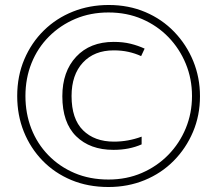

<svg xmlns="http://www.w3.org/2000/svg" viewBox="-20 -742 871 770"><path d="M415 8Q333 8 266 -20Q199 -48 150.5 -98Q102 -148 75.5 -214Q49 -280 49 -357Q49 -437 77.5 -504Q106 -571 156 -620Q206 -669 272.5 -695.5Q339 -722 416 -722Q496 -722 563 -693.5Q630 -665 679 -614Q728 -563 755 -497Q782 -431 782 -356Q782 -279 754 -213Q726 -147 676.5 -97Q627 -47 560 -19.5Q493 8 415 8ZM415 -22Q488 -22 549 -48.5Q610 -75 655 -121Q700 -167 725 -227.5Q750 -288 750 -357Q750 -426 725 -486.5Q700 -547 655.5 -593Q611 -639 550 -665.5Q489 -692 415 -692Q343 -692 282.5 -666.5Q222 -641 176.5 -595.5Q131 -550 106.5 -489Q82 -428 82 -357Q82 -287 105.5 -226.5Q129 -166 173.5 -120Q218 -74 279 -48Q340 -22 415 -22ZM435 -141Q341 -141 285.5 -195.5Q230 -250 230 -356Q230 -455 285.5 -514.5Q341 -574 436 -574Q474 -574 504 -566.5Q534 -559 560 -547L546 -517Q522 -528 495 -534Q468 -540 436 -540Q358 -540 312.5 -491Q267 -442 267 -357Q267 -265 313 -219.5Q359 -174 437 -174Q494 -174 548 -194V-163Q523 -152 495 -146.5Q467 -141 435 -141Z"/></svg>

Font: Noto Sans Telugu SemiCondensed ExtraLight
Style: Regular
Weight: 200
Width: 4
Designer: Jelle Bosma - Monotype Design Team
Foundry: Monotype Imaging Inc.
Version: Version 2.005; ttfautohint (v1.8.4.7-5d5b)